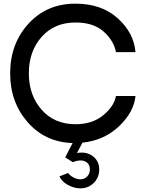

<svg xmlns="http://www.w3.org/2000/svg" viewBox="-20 -780 829 1060"><path d="M397 -94.2Q489.7 -94.2 549.8 -143.6Q609.9 -192.9 620.1 -250H728Q719.2 -161.1 637.2 -83Q555.2 -4.9 434.1 7.8V9.8L404.8 64.9Q456.5 55.2 492.2 82Q527.8 108.9 527.8 155.8Q527.8 199.7 497.8 229.7Q467.8 259.8 423.8 259.8Q388.7 259.8 354.7 241Q320.8 222.2 308.1 193.8L356 174.8Q365.7 189 385.3 199.5Q404.8 210 423.8 210Q445.8 210 460.9 194.6Q476.1 179.2 476.1 155.8Q476.1 122.6 449 110.8Q421.9 99.1 381.8 115.2L339.8 88.9L380.9 9.8Q229 4.9 132.6 -105.5Q36.1 -215.8 36.1 -375Q36.1 -538.1 137 -648.9Q237.8 -759.8 397 -759.8Q540 -759.8 629.6 -679.4Q719.2 -599.1 728 -492.2H620.1Q608.9 -554.2 553 -605Q497.1 -655.8 397 -655.8Q279.8 -655.8 209.5 -575.9Q139.2 -496.1 139.2 -375Q139.2 -254.9 209.5 -174.6Q279.8 -94.2 397 -94.2Z"/></svg>

Font: Oakes Grotesk
Style: Medium
Weight: 500
Designer: Samuel Oakes
Foundry: Samuel Oakes
Version: Version 1.0 | wf-rip DC20170320